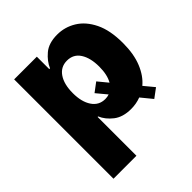

<svg xmlns="http://www.w3.org/2000/svg" viewBox="-206 -687 1025 1025"><g transform="rotate(-45 306.0 -174.5)"><path d="M60.1 204.1V-545.9H231.4V-452.1H237.3Q252.9 -489.7 290 -521.2Q327.1 -552.7 391.6 -552.7Q448.7 -552.7 498 -522.7Q547.4 -492.7 577.9 -430.7Q608.4 -368.7 608.4 -272.5Q608.4 -189 584.2 -130.1Q560.1 -71.3 519.5 -37.6L566.4 19L515.1 57.1L463.9 -5.4Q429.2 7.8 390.1 7.8Q328.6 7.8 291 -21.5Q253.4 -50.8 237.3 -88.9H233.4V204.1ZM362.3 -228.5 407.7 -173.3Q429.7 -210.9 429.7 -272.5Q429.7 -338.4 404.3 -377.9Q378.9 -417.5 330.1 -417.5Q282.7 -417.5 256.1 -378.4Q229.5 -339.4 229.5 -272.5Q229.5 -206.5 256.1 -167Q282.7 -127.4 330.1 -127.4Q346.2 -127.4 359.9 -132.3L311.5 -190.4Z"/></g></svg>

Font: Inter Extra Bold
Style: Regular
Weight: 800
Designer: Rasmus Andersson
Foundry: rsms
Version: Version 4.000;git-3c8e0fc